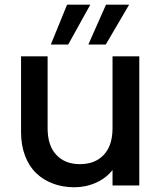

<svg xmlns="http://www.w3.org/2000/svg" viewBox="-20 -791 689 819"><path d="M574.2 -550.8V0H460V-65.9Q433.1 -31.2 389.6 -11.7Q346.2 7.8 296.9 7.8Q248 7.8 206.8 -7.6Q165.5 -22.9 135 -51.8Q104.5 -80.6 87.2 -125.7Q69.8 -170.9 69.8 -227.1V-550.8H183.1V-244.1Q183.1 -169.9 220.2 -130.4Q257.3 -90.8 320.8 -90.8Q385.3 -90.8 422.6 -130.4Q460 -169.9 460 -244.1V-550.8ZM266.1 -771H365.2L271 -601.1H196.8ZM432.1 -771H530.8L431.2 -601.1H356.9Z"/></svg>

Font: SVN-Poppins Medium
Style: Regular
Weight: 500
Designer: Ninad Kale (Devanagari), Jonny Pinhorn (Latin)
Foundry: Indian Type Foundry
Version: Version 3.002 2017